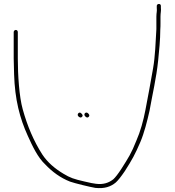

<svg xmlns="http://www.w3.org/2000/svg" viewBox="-20 -902 892 981"><path d="M50 -738V-603C50 -589 51 -562 52 -523C56 -393 81 -298 122 -208C146 -155 173 -97 212 -61C246 -25 289 7 338 26C360 34 442 54 467 58C514 63 546 52 572 30C584 19 599 0 618 -28C655 -86 670 -113 697 -176C717 -223 732 -283 744 -336C759 -421 779 -504 788 -592C793 -642 799 -699 799 -751C800 -762 800 -773 800 -784V-817C800 -837 804 -846 802 -863V-872C802 -886 781 -884 781 -872V-862C783 -845 779 -836 779 -817V-753C775 -686 773 -614 762 -552C750 -481 736 -409 723 -340C713 -287 697 -229 677 -184C651 -118 636 -96 600 -39C583 -13 569 5 559 14C536 32 508 42 470 37C459 36 439 32 410 25C358 13 339 7 303 -15C260 -41 223 -72 196 -113C153 -180 120 -257 96 -344C78 -408 71 -520 71 -603V-738C71 -744 67 -749 61 -749C55 -749 50 -744 50 -738ZM415 -308C420 -303 426 -298 433 -305C440 -312 435 -318 430 -323C419 -334 404 -319 415 -308ZM380 -308C385 -303 392 -298 399 -305C406 -312 400 -318 395 -323C385 -334 371 -318 380 -308Z"/></svg>

Font: Be Happy
Style: Regular
Weight: 500
Designer: Mew Too
Foundry: Cannot Into Space Fonts
Version: Version 0.9977